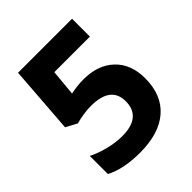

<svg xmlns="http://www.w3.org/2000/svg" viewBox="-200 -838 973 973"><g transform="rotate(-45 286.0 -352.0)"><path d="M241 10Q123 10 49 -29V-159Q87 -139 138.5 -126Q190 -113 236 -113Q305 -113 339.5 -141.5Q374 -170 374 -226Q374 -334 231 -334Q205 -334 174 -329Q143 -324 123 -318L63 -350L90 -714H477V-586H222L209 -446Q235 -451 255.5 -453.5Q276 -456 300 -456Q404 -456 465 -398Q526 -340 526 -239Q526 -119 452 -54.5Q378 10 241 10Z"/></g></svg>

Font: Noto Naskh Arabic
Style: Bold
Weight: 700
Designer: Monotype Design Team, David Williams, Mohamad Dakak and Nizar Qandah
Foundry: Monotype Imaging Inc.
Version: Version 2.016